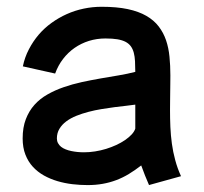

<svg xmlns="http://www.w3.org/2000/svg" viewBox="-20 -532 596 561"><path d="M508.9 -17.2Q498.4 -40.1 492 -64.1Q485.5 -88 482.2 -112.3Q478.9 -136.5 477.8 -161.1Q476.8 -185.6 476.8 -209.4Q476.8 -222.3 477 -235.3Q477.1 -248.3 477.3 -261.5Q477.4 -274.6 477.6 -287.2Q477.8 -299.8 477.8 -311.8Q477.8 -340.2 475.2 -366.3Q472.7 -392.4 465.1 -414.6Q457.5 -436.7 443.7 -454.7Q429.9 -472.8 407.7 -485.6Q385.4 -498.5 353.3 -505.4Q321.2 -512.2 276.9 -512.2Q250.4 -512.2 224.6 -506.8Q198.7 -501.4 175.1 -490.8Q151.6 -480.3 130.6 -465.1Q109.6 -450 93 -430.6Q76.5 -411.2 64.4 -387.9Q52.2 -364.6 46.8 -338.1L141.1 -317.1Q149.7 -340.8 164.3 -359.8Q178.9 -378.8 197.9 -392Q217 -405.3 239.9 -412.5Q262.9 -419.6 288.1 -419.6Q308.8 -419.6 323.1 -417.2Q337.5 -414.7 347.2 -409.6Q356.8 -404.4 362.4 -396.6Q368 -388.8 370.9 -377.9Q373.8 -367 374.5 -353.2Q375.1 -339.4 375.3 -322Q352.8 -316.2 326.8 -311.8Q300.8 -307.4 273.3 -302.7Q245.8 -297.9 218.5 -292Q191.1 -286 165.9 -277.2Q140.6 -268.5 118.7 -256Q96.7 -243.6 80.7 -225.7Q64.7 -207.9 55.5 -183.8Q46.2 -159.8 46.2 -127.5Q46.2 -100.8 54.2 -80.3Q62.1 -59.9 76 -44.7Q89.9 -29.6 108.4 -19.2Q127 -8.9 148 -2.7Q169.1 3.5 191.7 6.2Q214.2 8.8 236.1 8.8Q259.6 8.8 280.1 5.1Q300.6 1.5 319.7 -5.7Q338.8 -12.9 356.6 -23.7Q374.5 -34.6 392.6 -48.6Q397.9 -33.9 403.6 -19.5Q409.3 -5.1 415.4 8.7ZM375.3 -156.2Q372.5 -147.5 364.5 -138.9Q356.5 -130.4 345.3 -122.7Q334 -115 319.9 -108.4Q305.8 -101.9 290 -97Q274.3 -92.2 257.8 -89.6Q241.2 -87 225.4 -87Q216 -87 206.5 -87.9Q197 -88.9 188.2 -90.7Q179.5 -92.5 171.8 -95.6Q164.1 -98.6 158.4 -103.1Q152.8 -107.6 149.5 -113.8Q146.2 -119.9 146.2 -127.5Q146.2 -143.4 153.7 -155.7Q161.1 -168.1 173.7 -177.4Q186.3 -186.8 203.1 -193.6Q219.9 -200.3 238.6 -205.2Q257.2 -210.1 276.9 -213.3Q296.6 -216.6 314.7 -218.9Q332.8 -221.3 348.5 -222.9Q364.3 -224.5 375.3 -226.3Z"/></svg>

Font: Saysettha
Style: Regular
Weight: 400
Designer: John M. Durdin
Foundry: Lao Script for Windows
Version: Version 2.201